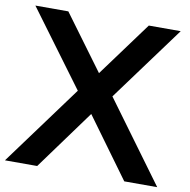

<svg xmlns="http://www.w3.org/2000/svg" viewBox="-91 -821 890 901"><g transform="rotate(10 354.0 -370.0)"><path d="M-9 0 271 -381 5.5 -740H162.5L354.5 -479.5L546 -740H698L435.5 -383L716.5 0H559.5L352 -284.5L144.5 0Z"/></g></svg>

Font: Encode Sans SmExp SmBold
Style: Regular
Weight: 600
Width: 6
Designer: Multiple Designers
Foundry: Impallari Type
Version: Version 3.002; ttfautohint (v1.8.3) -l 8 -r 50 -G 200 -x 14 